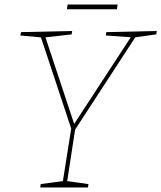

<svg xmlns="http://www.w3.org/2000/svg" viewBox="-20 -829 713 849"><path d="M158 0 160 -15 265 -29 257 -21 296 -268 298 -251 159 -670 168 -663 70 -672 73 -687 299 -692 297 -677 174 -663 179 -670 310 -275H304L562 -670L565 -664L448 -672L450 -687L673 -692L671 -677L571 -663L582 -670L309 -251L314 -268L276 -21L271 -29L371 -15L369 0ZM500 -809 497 -788H276L279 -809Z"/></svg>

Font: Bitter Thin Thin
Style: Italic
Weight: 250
Italic angle: -9°
Version: Version 2.002